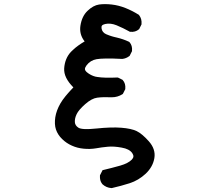

<svg xmlns="http://www.w3.org/2000/svg" viewBox="-20 -786 1040 948"><path d="M529.3 142.6Q517.1 141.6 506.3 137Q495.6 132.3 486.8 124.5L486.3 124L485.8 123.5Q481 117.7 478 111.1Q475.1 104.5 474.1 96.9Q473.1 89.4 473.6 81.1V79.1L474.6 77.6L484.4 58.1L486.3 54.2L490.7 53.2Q531.7 43.5 573.7 31.7Q612.8 20.5 630.9 2Q638.2 -5.9 638.7 -13.2Q639.2 -20.5 632.8 -30.3Q618.2 -50.8 581.1 -57.1Q541.5 -64.5 511.7 -61.5Q496.1 -60.1 481.7 -58.1Q467.3 -56.2 454.1 -53.7Q425.3 -48.8 393.6 -51.8Q361.8 -54.7 335 -66.9Q308.1 -78.6 286.6 -99.6Q265.1 -120.6 256.3 -146.5Q252 -159.2 251.2 -174.6Q250.5 -189.9 252.9 -206.5Q258.3 -240.7 278.3 -275.4Q296.4 -307.1 342.3 -354.5Q318.4 -378.4 306.9 -401.9Q295.4 -425.3 296.9 -448.7Q300.3 -497.1 329.6 -529.3Q335 -534.7 340.8 -540Q346.7 -545.4 353 -550.8Q359.4 -556.2 366.7 -561.3Q374 -566.4 381.6 -571.5Q389.2 -576.7 397.9 -581.5Q370.6 -616.2 377 -658.7Q384.3 -706.1 412.1 -732.4Q439.9 -759.3 469.2 -763.7Q497.1 -767.6 531.5 -763.7Q565.9 -759.8 599.1 -746.6Q632.3 -733.4 664.6 -713.4L666 -712.4L667 -710.9Q681.2 -692.4 678.7 -667V-665L677.7 -663.6L668 -644L667 -642.1L665.5 -641.1Q648.9 -626.5 623 -628.9H621.1L619.1 -630.4Q588.4 -647.5 555.7 -661.1Q525.4 -673.3 499.5 -667.5Q487.3 -664.6 483.6 -659.7Q480 -654.8 481.4 -646Q484.4 -626 503.9 -617.2Q507.8 -615.7 512 -614Q516.1 -612.3 520.3 -610.8Q524.4 -609.4 528.8 -607.9Q533.2 -606.4 537.8 -605.2Q542.5 -604 547.1 -602.8Q551.8 -601.6 556.6 -600.6Q587.9 -593.3 616.2 -580.1L618.2 -579.1L619.6 -577.6Q634.3 -561 631.8 -535.2V-533.2L630.9 -531.7L621.1 -512.2L620.1 -510.3L618.2 -508.8Q610.4 -502.9 601.8 -499.5Q593.3 -496.1 584 -495.1H583.5H582.5Q535.2 -497.6 503.7 -497.1Q472.2 -496.6 456.5 -493.7Q426.3 -488.3 407.7 -463.9Q398.9 -452.1 399.4 -444.6Q399.9 -437 409.2 -429.2Q412.6 -426.3 416.5 -423.6Q420.4 -420.9 424.6 -418.5Q428.7 -416 433.1 -414.1Q437.5 -412.1 442.1 -410.4Q446.8 -408.7 451.7 -407.5Q456.5 -406.2 461.9 -405.8Q494.6 -400.4 559.1 -403.3H561.5L564 -402.3L583.5 -392.6L585.4 -391.6L586.4 -390.1Q601.1 -373.5 598.6 -347.7V-345.7L597.7 -344.2L587.9 -324.7L586.4 -322.3L584.5 -320.8Q560.5 -305.7 532.2 -305.7Q488.8 -307.6 460 -303.7Q433.1 -300.3 400.9 -272Q368.2 -243.2 358.4 -222.2Q348.6 -202.1 349.6 -183.1Q350.6 -166.5 366.7 -155.8Q384.3 -144 455.1 -151.4Q530.3 -159.2 579.1 -155.3Q628.4 -151.4 654.8 -138.7Q668 -132.3 682.9 -119.9Q697.8 -107.4 714.4 -88.9Q749.5 -49.8 742.2 -5.4Q734.9 38.1 699.2 71.8Q664.1 104.5 620.1 118.7Q577.6 132.3 532.2 142.6H530.8Z"/></svg>

Font: NaikaiFont
Style: Bold
Weight: 700
Version: Version 1.89